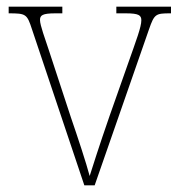

<svg xmlns="http://www.w3.org/2000/svg" viewBox="-20 -556 538 576"><path d="M76 -468 233 0H264L427 -468C443 -514 447 -516 491 -516H493V-536H329V-516H357C397 -516 404 -510 404 -495C404 -475 389 -436 364 -365L309 -209C276 -114 257 -53 249 -28C239 -66 213 -145 193 -203L126 -407C116 -438 100 -480 100 -496C100 -510 107 -516 146 -516H167V-536H6V-516C58 -516 61 -514 76 -468Z"/></svg>

Font: Noto Serif Sinhala SemiCondensed Thin
Style: Regular
Weight: 100
Width: 4
Designer: Jelle Bosma - Monotype Design Team
Foundry: Monotype Imaging Inc.
Version: Version 2.007